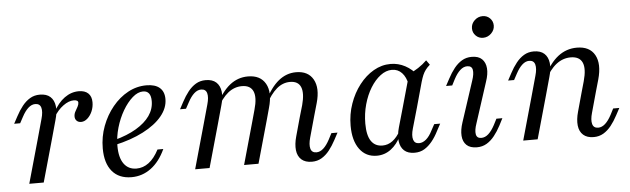

<svg xmlns="http://www.w3.org/2000/svg" viewBox="-44 -768 3051 930"><g transform="rotate(-5 1482.0 -302.5)"><path d="M124.2 -206.5 152.4 -308.1Q162.1 -341.9 156.5 -362.1Q150.8 -382.3 128.2 -382.3Q110.5 -382.3 94.4 -367.7Q78.2 -353.2 63.7 -325.8L47.6 -296H18.5L37.1 -330.6Q51.6 -358.1 68.5 -379.4Q85.5 -400.8 106.5 -413.3Q127.4 -425.8 154 -425.8Q187.1 -425.8 205.2 -409.3Q223.4 -392.7 227 -363.7Q230.6 -334.7 219.4 -296.8L194.4 -206.5ZM66.1 0 124.2 -206.5H194.4L136.3 0ZM342.7 -276.6Q329 -276.6 321 -284.7Q312.9 -292.7 312.9 -305.6Q312.9 -318.5 319.4 -329.8Q325.8 -341.1 331.5 -351.6Q337.1 -362.1 337.1 -371Q337.1 -383.9 315.3 -383.9Q291.1 -383.9 264.1 -364.1Q237.1 -344.4 217.7 -311.3L218.5 -334.7Q241.9 -379 274.2 -402.4Q306.5 -425.8 343.5 -425.8Q373.4 -425.8 389.5 -410.5Q405.6 -395.2 405.6 -366.9Q405.6 -343.5 396.8 -323Q387.9 -302.4 373.4 -289.5Q358.9 -276.6 342.7 -276.6Z M562.9 11.3Q501.6 11.3 468.5 -28.2Q435.5 -67.7 435.5 -139.5Q435.5 -196 454.8 -247.6Q474.2 -299.2 507.3 -339.5Q540.3 -379.8 582.7 -402.8Q625 -425.8 672.6 -425.8Q714.5 -425.8 736.7 -406.9Q758.9 -387.9 758.9 -351.6Q758.9 -308.1 726.6 -269Q694.4 -229.8 635.1 -199.2Q575.8 -168.5 495.2 -150.8L496 -175Q558.9 -191.9 602.4 -217.7Q646 -243.5 669 -276.2Q691.9 -308.9 691.9 -347.6Q691.9 -372.6 682.3 -385.1Q672.6 -397.6 654 -397.6Q628.2 -397.6 602.4 -375Q576.6 -352.4 554.8 -315.3Q533.1 -278.2 520.2 -233.9Q507.3 -189.5 507.3 -145.2Q507.3 -88.7 529 -58.5Q550.8 -28.2 590.3 -28.2Q622.6 -28.2 650 -48.8Q677.4 -69.4 699.2 -111.3H727.4Q700 -51.6 657.7 -20.2Q615.3 11.3 562.9 11.3Z M1168.5 -206.5 1183.9 -262.1Q1200.8 -321 1187.5 -351.2Q1174.2 -381.5 1133.1 -381.5Q1096 -381.5 1065.3 -356.9Q1034.7 -332.3 1007.3 -279.8V-300Q1038.7 -363.7 1077.8 -394.8Q1116.9 -425.8 1166.1 -425.8Q1226.6 -425.8 1251.2 -382.3Q1275.8 -338.7 1254.8 -265.3L1238.7 -206.5ZM1399.2 -206.5 1416.1 -264.5Q1431.5 -321.8 1419 -351.6Q1406.5 -381.5 1366.9 -381.5Q1331.5 -381.5 1302 -356.5Q1272.6 -331.5 1245.2 -279.8V-300Q1276.6 -363.7 1314.9 -394.8Q1353.2 -425.8 1400 -425.8Q1458.9 -425.8 1483.1 -382.7Q1507.3 -339.5 1487.1 -268.5L1469.4 -206.5ZM930.6 -206.5 958.9 -308.1Q968.5 -341.9 962.9 -362.1Q957.3 -382.3 934.7 -382.3Q916.9 -382.3 900.8 -367.7Q884.7 -353.2 870.2 -325.8L854 -296H825L843.5 -330.6Q858.1 -358.1 875 -379.4Q891.9 -400.8 912.9 -413.3Q933.9 -425.8 960.5 -425.8Q993.5 -425.8 1011.7 -409.3Q1029.8 -392.7 1033.5 -363.7Q1037.1 -334.7 1025.8 -296.8L1000.8 -206.5ZM872.6 0 930.6 -206.5H1000.8L942.7 0ZM1110.5 0 1168.5 -206.5H1238.7L1180.6 0ZM1441.1 -104.8Q1431.5 -71 1437.1 -50.8Q1442.7 -30.6 1465.3 -30.6Q1483.1 -30.6 1499.2 -45.2Q1515.3 -59.7 1529.8 -87.1L1545.2 -116.9H1575L1556.5 -82.3Q1541.9 -54.8 1525 -33.5Q1508.1 -12.1 1487.1 0.4Q1466.1 12.9 1439.5 12.9Q1407.3 12.9 1388.7 -3.6Q1370.2 -20.2 1366.9 -49.6Q1363.7 -79 1374.2 -116.1L1399.2 -206.5H1469.4Z M1755.6 11.3Q1702.4 11.3 1671.8 -30.2Q1641.1 -71.8 1641.1 -144.4Q1641.1 -200 1658.9 -250.8Q1676.6 -301.6 1707.3 -341.1Q1737.9 -380.6 1777 -403.2Q1816.1 -425.8 1859.7 -425.8Q1896.8 -425.8 1930.2 -408.1Q1963.7 -390.3 1988.7 -357.3L1938.7 -318.5Q1931.5 -355.6 1912.1 -376.2Q1892.7 -396.8 1863.7 -396.8Q1834.7 -396.8 1807.7 -376.2Q1780.6 -355.6 1759.3 -321Q1737.9 -286.3 1725.4 -241.5Q1712.9 -196.8 1712.9 -148.4Q1712.9 -91.1 1731.9 -63.3Q1750.8 -35.5 1787.1 -35.5Q1813.7 -35.5 1835.9 -52Q1858.1 -68.5 1875.8 -100.8L1875 -76.6Q1854.8 -34.7 1824.2 -11.7Q1793.5 11.3 1755.6 11.3ZM1899.2 -206.5 1945.2 -370.2Q1967.7 -379 1991.1 -394.4Q2014.5 -409.7 2033.1 -428.2L2049.2 -405.6Q2036.3 -394.4 2027.8 -383.1Q2019.4 -371.8 2013.7 -358.5Q2008.1 -345.2 2002.4 -325.8L1969.4 -206.5ZM1940.3 -104.8Q1930.6 -71 1936.7 -51.2Q1942.7 -31.5 1964.5 -31.5Q1982.3 -31.5 1998.8 -45.6Q2015.3 -59.7 2029 -87.1L2045.2 -116.9H2074.2L2055.6 -82.3Q2041.9 -54.8 2024.6 -33.5Q2007.3 -12.1 1986.7 0.4Q1966.1 12.9 1938.7 12.9Q1906.5 12.9 1888.3 -3.6Q1870.2 -20.2 1866.5 -49.6Q1862.9 -79 1873.4 -116.1L1899.2 -206.5H1969.4Z M2249.2 -102.4Q2237.9 -70.2 2241.5 -50.4Q2245.2 -30.6 2266.9 -30.6Q2285.5 -30.6 2301.6 -45.2Q2317.7 -59.7 2332.3 -87.1L2347.6 -116.9H2376.6L2358.9 -82.3Q2344.4 -54.8 2327.4 -33.5Q2310.5 -12.1 2289.5 0.4Q2268.5 12.9 2241.9 12.9Q2208.9 12.9 2191.5 -3.6Q2174.2 -20.2 2172.2 -48.8Q2170.2 -77.4 2182.3 -113.7L2246.8 -310.5Q2258.1 -343.5 2254.4 -362.9Q2250.8 -382.3 2228.2 -382.3Q2210.5 -382.3 2194.4 -367.7Q2178.2 -353.2 2163.7 -325.8L2148.4 -296H2118.5L2137.1 -330.6Q2151.6 -358.1 2168.5 -379.4Q2185.5 -400.8 2206.5 -413.3Q2227.4 -425.8 2254 -425.8Q2287.1 -425.8 2304 -409.3Q2321 -392.7 2323.4 -364.5Q2325.8 -336.3 2312.9 -299.2ZM2317.7 -512.9Q2296.8 -512.9 2282.3 -527.4Q2267.7 -541.9 2267.7 -562.9Q2267.7 -585.5 2284.7 -601.6Q2301.6 -617.7 2324.2 -617.7Q2345.2 -617.7 2359.7 -603.2Q2374.2 -588.7 2374.2 -567.7Q2374.2 -546 2357.3 -529.4Q2340.3 -512.9 2317.7 -512.9Z M2769.4 -206.5 2784.7 -260.5Q2801.6 -321 2787.9 -351.2Q2774.2 -381.5 2731.5 -381.5Q2693.5 -381.5 2661.7 -356.9Q2629.8 -332.3 2602.4 -279.8V-300Q2633.9 -363.7 2674.2 -394.8Q2714.5 -425.8 2765.3 -425.8Q2827.4 -425.8 2852 -381.9Q2876.6 -337.9 2855.6 -262.9L2839.5 -206.5ZM2525.8 -206.5 2554 -308.1Q2563.7 -341.9 2558.1 -362.1Q2552.4 -382.3 2529.8 -382.3Q2512.1 -382.3 2496 -367.7Q2479.8 -353.2 2465.3 -325.8L2449.2 -296H2420.2L2438.7 -330.6Q2453.2 -358.1 2470.2 -379.4Q2487.1 -400.8 2508.1 -413.3Q2529 -425.8 2555.6 -425.8Q2588.7 -425.8 2606.9 -409.3Q2625 -392.7 2628.6 -363.7Q2632.3 -334.7 2621 -296.8L2596 -206.5ZM2467.7 0 2525.8 -206.5H2596L2537.9 0ZM2811.3 -104.8Q2801.6 -71 2807.3 -50.8Q2812.9 -30.6 2835.5 -30.6Q2853.2 -30.6 2869.4 -45.2Q2885.5 -59.7 2900 -87.1L2915.3 -116.9H2945.2L2926.6 -82.3Q2912.1 -54.8 2895.2 -33.5Q2878.2 -12.1 2857.3 0.4Q2836.3 12.9 2809.7 12.9Q2777.4 12.9 2758.9 -3.6Q2740.3 -20.2 2737.1 -49.6Q2733.9 -79 2744.4 -116.1L2769.4 -206.5H2839.5Z"/></g></svg>

Font: Playfair 5pt SemiExpanded Light Light
Style: Italic
Weight: 300
Italic angle: -15.6°
Version: Version 2.203